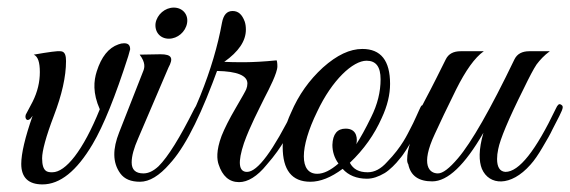

<svg xmlns="http://www.w3.org/2000/svg" viewBox="-20 -479 1503 506"><path d="M323 -349C323 -360 318 -365 307 -365C302 -365 297 -364 292 -362C266 -353 247 -329 235 -291C227 -266 224 -234 243 -191C199 -82 153 -25 118 -25C106 -25 91 -25 91 -62C91 -81 101 -119 122 -174C143 -229 154 -277 154 -318C154 -331 152 -344 139 -344C132 -345 109 -342 69 -335C80 -330 85 -315 85 -289C85 -263 79 -237 66 -211L48 -177C44 -166 53 -153 66 -174C46 -117 36 -74 36 -47C36 -11 55 7 92 7C138 7 182 -28 224 -99C253 -148 284 -225 318 -331L323 -349Z M390 -418C387 -395 402 -377 425 -377C448 -377 469 -395 473 -418C477 -441 461 -459 438 -459C415 -459 394 -441 390 -418ZM358 -22C337 -22 327 -32 327 -51C327 -68 333 -89 344 -114L424 -301C437 -325 434 -336 403 -336L348 -335C364 -314 361 -301 358 -293L294 -130C277 -87 276 -51 297 -22C308 -7 325 0 349 0C374 0 400 -16 427 -47C437 -58 448 -74 460 -95C473 -116 481 -132 485 -141C490 -150 495 -161 500 -172C511 -196 509 -198 506 -201C501 -205 497 -202 492 -192C454 -116 423 -66 398 -41C384 -28 371 -22 358 -22Z M628 -401C628 -409 627 -416 625 -422C618 -441 608 -450 593 -450C578 -450 569 -440 565 -419C554 -358 535 -294 508 -227C481 -160 448 -101 411 -52C410 -49 409 -47 409 -45C409 -35 412 -33 419 -39C458 -76 498 -150 540 -260L552 -292C605 -291 632 -280 632 -259C632 -254 631 -249 629 -244C627 -239 618 -223 601 -194C584 -165 572 -141 564 -121C549 -81 552 -58 556 -46C566 -15 584 1 610 1C633 1 658 -14 683 -45C726 -94 741 -129 758 -164C767 -182 771 -192 771 -195C771 -202 764 -210 755 -193C700 -82 659 -26 631 -26C609 -26 606 -51 623 -102C639 -147 662 -190 677 -221C690 -246 711 -287 711 -304C711 -313 710 -318 709 -320C641 -313 598 -315 571 -316C609 -343 628 -371 628 -401Z M935 -350C902 -350 868 -334 831 -301C795 -268 767 -229 747 -182C732 -150 725 -120 725 -92C725 -31 749 0 798 0C824 0 852 -11 883 -34C898 -17 920 -8 947 -8C962 -8 977 -13 994 -23C1007 -31 1024 -48 1033 -60C1044 -72 1058 -96 1065 -108C1073 -120 1085 -146 1089 -154L1098 -174L1104 -188C1105 -191 1106 -193 1106 -195C1106 -200 1103 -203 1096 -202C1089 -202 1090 -200 1077 -172C1071 -159 1066 -148 1062 -141C1054 -126 1040 -93 1000 -52C984 -34 967 -25 949 -25C926 -25 911 -33 902 -50C939 -85 967 -125 986 -168C1001 -200 1008 -230 1008 -258C1008 -319 984 -350 935 -350ZM946 -319C971 -319 983 -303 983 -270C983 -237 975 -204 958 -170C943 -139 930 -116 919 -99C922 -110 923 -140 891 -140C869 -140 857 -126 856 -97C856 -80 861 -63 872 -48C851 -30 833 -21 816 -21C769 -21 769 -89 816 -185C855 -268 910 -319 946 -319Z M1053 -58C1053 -53 1054 -49 1056 -46C1062 -16 1083 -1 1119 -1C1160 -1 1205 -44 1254 -129C1241 -84 1242 -54 1250 -34C1269 10 1326 14 1378 -45C1388 -56 1399 -72 1410 -91C1422 -111 1431 -127 1436 -138L1454 -173C1466 -197 1465 -200 1457 -204C1453 -206 1449 -202 1445 -193C1392 -82 1348 -26 1312 -26C1297 -27 1290 -39 1290 -60C1290 -68 1291 -77 1293 -86C1298 -112 1320 -165 1360 -245C1375 -276 1386 -297 1394 -309C1403 -321 1414 -333 1429 -344H1375C1356 -344 1343 -337 1336 -323C1272 -190 1222 -103 1187 -62C1164 -35 1147 -22 1134 -22C1112 -22 1087 -43 1126 -126C1139 -155 1158 -194 1182 -243C1207 -293 1231 -327 1255 -344H1194C1175 -344 1162 -337 1155 -323C1140 -293 1122 -256 1099 -213L1081 -178C1076 -167 1079 -162 1090 -162C1065 -121 1053 -87 1053 -58Z"/></svg>

Font: VL Great Vibes
Style: Regular
Weight: 400
Designer: Robert E. Leuschke
Foundry: Robert E. Leuschke
Version: Version 1.001